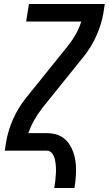

<svg xmlns="http://www.w3.org/2000/svg" viewBox="-20 -755 545 962"><path d="M252 187Q255 169 257 151Q259 133 260 115Q261 97 260 79.5Q259 62 255.5 45.5Q252 29 242 14.5Q232 0 214 0H4L11 -46Q21 -103 46 -159Q71 -215 110 -264L321 -526V-527L322 -528Q344 -555 360.5 -585Q377 -615 387 -647H111L125 -735H505L498 -689Q488 -632 463 -576Q438 -520 399 -471L188 -209V-208L187 -207Q166 -180 149.5 -150Q133 -120 122 -88H213Q237 -88 258.5 -82.5Q280 -77 297.5 -64Q315 -51 327 -33Q339 -15 346.5 5.5Q354 26 357.5 48.5Q361 71 361 94Q361 117 359 140Q357 163 353 187Z"/></svg>

Font: Iosevka Term Curly SmBd Obl
Style: Regular
Weight: 600
Italic angle: -9°
Designer: Belleve Invis
Foundry: Belleve Invis
Version: Version 32.3.0